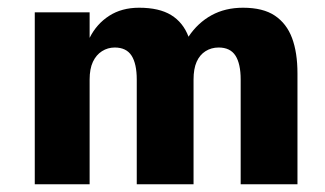

<svg xmlns="http://www.w3.org/2000/svg" viewBox="-20 -484 842 497"><path d="M750 -294Q750 -348 736 -385.5Q722 -423 691.5 -443.5Q661 -464 609 -464Q563 -464 527.5 -444.5Q492 -425 468 -389Q454 -426 423 -445Q392 -464 340 -464Q295 -464 262.5 -443Q230 -422 212 -386V-452H70V-7H212V-278Q212 -306 220.5 -324Q229 -342 244 -351.5Q259 -361 277 -361Q307 -361 320.5 -340Q334 -319 334 -278V-7H481V-278Q481 -306 489 -324Q497 -342 512 -351.5Q527 -361 546 -361Q576 -361 589.5 -340Q603 -319 603 -278V-7H750Z"/></svg>

Font: SpinnyJost
Style: Bold
Weight: 700
Version: Version 3.710